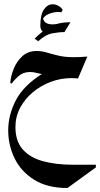

<svg xmlns="http://www.w3.org/2000/svg" viewBox="-20 -561 481 923"><path d="M304.2 342.8Q207.5 342.8 144.3 303.2Q81.1 263.7 50.3 200.4Q19.5 137.2 19.5 65.9Q19.5 -8.3 56.4 -79.3Q93.3 -150.4 185.5 -208L186.5 -204.6Q171.9 -206.1 156.2 -210.4Q140.6 -214.8 124 -214.8Q90.8 -214.8 68.1 -194.3Q45.4 -173.8 36.6 -159.2L29.3 -162.1Q31.7 -195.8 46.4 -231.4Q61 -267.1 88.1 -291.5Q115.2 -315.9 156.2 -315.9Q180.2 -315.9 205.3 -308.3Q230.5 -300.8 261.5 -293.5Q292.5 -286.1 334 -286.1Q367.2 -286.1 399.9 -289.1L355 -183.6Q340.8 -185.5 322.8 -185.5Q272.5 -185.5 224.6 -167.7Q176.8 -149.9 138.2 -117.9Q99.6 -85.9 76.9 -43Q54.2 0 54.2 49.8Q54.2 117.2 89.1 157Q124 196.8 186.8 213.9Q249.5 231 332 231H440.9V243.7ZM195.8 -401.9Q173.8 -413.1 173.8 -436.5Q173.8 -489.7 190.9 -515.1Q208 -540.5 233.4 -540.5Q246.6 -540.5 260 -533.4Q273.4 -526.4 281.2 -513.7L274.9 -501.5Q268.6 -503.4 259.3 -503.4Q236.3 -503.4 212.9 -493.2Q189.5 -482.9 184.6 -464.8L186.5 -476.1Q189.9 -443.8 232.9 -443.8Q246.1 -443.8 263.7 -447.8ZM318.8 -454.1 289.6 -406.7Q262.7 -406.7 230.7 -400.6Q198.7 -394.5 163.6 -362.8L146.5 -375Q179.7 -409.2 218.8 -431.6Q257.8 -454.1 318.8 -454.1Z"/></svg>

Font: Lateef SemiBold
Style: Regular
Weight: 600
Designer: SIL International
Foundry: SIL International
Version: Version 4.200